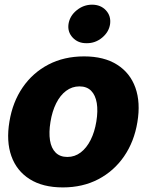

<svg xmlns="http://www.w3.org/2000/svg" viewBox="-20 -795 631 825"><path d="M250 10.3Q163.6 10.3 107.4 -25.4Q51.3 -61 28.8 -124.5Q6.3 -188 20.5 -272.5Q34.2 -356.4 77.4 -419.4Q120.6 -482.4 188 -517.6Q255.4 -552.7 341.3 -552.7Q426.8 -552.7 482.9 -517.3Q539.1 -481.9 561.8 -418.2Q584.5 -354.5 570.3 -270Q556.6 -186.5 513.2 -123.3Q469.7 -60.1 402.6 -24.9Q335.4 10.3 250 10.3ZM269.5 -120.6Q301.3 -120.6 326.7 -139.9Q352.1 -159.2 369.4 -193.6Q386.7 -228 394 -272.9Q401.4 -318.4 395.8 -352.3Q390.1 -386.2 371.6 -405Q353 -423.8 321.3 -423.8Q289.6 -423.8 263.9 -404.5Q238.3 -385.3 221.2 -350.8Q204.1 -316.4 196.8 -271Q189.5 -226.1 194.8 -192.1Q200.2 -158.2 219 -139.4Q237.8 -120.6 269.5 -120.6ZM352.1 -609.4Q315.4 -608.9 292.5 -633.3Q269.5 -657.7 274.4 -691.9Q279.8 -726.6 309.3 -750.7Q338.9 -774.9 375.5 -774.9Q412.6 -774.9 435.1 -750.7Q457.5 -726.6 453.1 -691.9Q448.2 -657.7 418.9 -633.3Q389.6 -608.9 352.1 -609.4Z"/></svg>

Font: Inter Tight ExtraBold
Style: Italic
Weight: 800
Italic angle: -9.39999°
Designer: Rasmus Andersson
Foundry: rsms
Version: Version 3.004